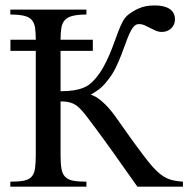

<svg xmlns="http://www.w3.org/2000/svg" viewBox="-20 -698 707 718"><path d="M493.7 0Q445.3 -68.4 404.3 -126.5Q386.7 -150.9 368.9 -175.5Q351.1 -200.2 335.2 -221.4Q319.3 -242.7 306.9 -259Q294.4 -275.4 287.6 -282.7Q278.8 -293 270.5 -299.8Q262.2 -306.6 252.9 -310.8Q243.7 -314.9 232.4 -316.9Q221.2 -318.8 206.5 -318.8V-117.7Q206.5 -86.9 209.7 -67.6Q212.9 -48.3 223.1 -37.4Q233.4 -26.4 252.4 -22.5Q271.5 -18.6 303.2 -18.6V0H18.6V-18.6Q50.8 -18.6 69.6 -22.5Q88.4 -26.4 98.1 -37.1Q107.9 -47.9 110.8 -67.1Q113.8 -86.4 113.8 -117.7V-507.8H19V-549.3H113.8Q113.8 -576.2 111.1 -594.2Q108.4 -612.3 98.9 -623.3Q89.4 -634.3 70.3 -638.9Q51.3 -643.6 18.6 -643.6V-662.1H303.2V-643.6Q271 -643.6 251.7 -638.7Q232.4 -633.8 222.4 -622.8Q212.4 -611.8 209.5 -593.8Q206.5 -575.7 206.5 -549.3H327.1V-507.8H206.5V-356.9Q234.9 -356.9 255.1 -360.1Q275.4 -363.3 290.3 -369.1Q305.2 -375 316.2 -383.8Q327.1 -392.6 336.9 -404.3Q353.5 -423.8 366.2 -446.5Q378.9 -469.2 388.9 -492.7Q398.9 -516.1 407 -538.8Q415 -561.5 422.6 -581.1Q430.2 -600.6 438.2 -616Q446.3 -631.3 456.1 -640.1Q474.6 -655.8 499.3 -666.7Q523.9 -677.7 559.1 -677.7Q594.2 -677.7 614.3 -664.6Q634.3 -651.4 634.3 -624.5Q634.3 -614.7 630.4 -606.4Q626.5 -598.1 619.9 -591.8Q613.3 -585.4 604.5 -582Q595.7 -578.6 585.9 -578.6Q573.2 -578.6 562.5 -583.3Q551.8 -587.9 541.5 -593.3Q531.2 -598.6 521 -603.3Q510.7 -607.9 499.5 -607.9Q488.3 -607.9 480 -598.4Q471.7 -588.9 464.4 -572.8Q457 -556.6 449.7 -535.9Q442.4 -515.1 433.6 -492.7Q424.8 -470.2 414.1 -447.5Q403.3 -424.8 388.7 -405.3Q379.9 -393.6 373 -385.7Q366.2 -377.9 358.9 -371.3Q351.6 -364.7 342.3 -358.4Q333 -352.1 319.3 -343.8Q336.9 -339.8 361.6 -318.6Q386.2 -297.4 410.6 -263.7Q440.4 -221.2 467.3 -183.6Q479 -167.5 491 -151.1Q502.9 -134.8 514.2 -119.9Q525.4 -105 535.2 -92.8Q544.9 -80.6 551.8 -73.2Q566.4 -57.1 579.3 -46.9Q592.3 -36.6 605.5 -30.8Q618.7 -24.9 632.8 -22.5Q647 -20 664.1 -18.6V0Z"/></svg>

Font: Doulos SIL
Style: Regular
Weight: 400
Designer: Walt Agee, Victor Gaultney, Peter Martin, Debbi Hosken
Foundry: SIL International
Version: Version 4.110; 2011; Maintenance release